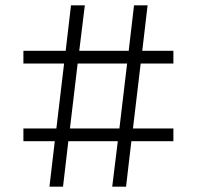

<svg xmlns="http://www.w3.org/2000/svg" viewBox="-20 -702 741 722"><path d="M166 0 186 -171H68V-219H192L221 -463H68V-511H227L247 -682H299L278 -511H464L484 -682H535L515 -511H632V-463H509L480 -219H632V-171H474L454 0H402L423 -171H237L217 0ZM243 -219H429L458 -463H272Z"/></svg>

Font: Montagu Slab 16pt Light
Style: Regular
Weight: 300
Designer: Florian Karsten
Foundry: Florian Karsten
Version: Version 1.000; ttfautohint (v1.8.3)